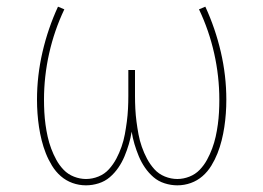

<svg xmlns="http://www.w3.org/2000/svg" viewBox="-20 -548 790 576"><path d="M238 8Q217 8 197.5 1Q178 -6 162.5 -19.5Q147 -33 136 -51Q125 -69 117.5 -88Q110 -107 105 -127Q100 -147 97 -167Q94 -187 92.5 -207.5Q91 -228 91 -249Q91 -321 107.5 -392Q124 -463 154 -528L173 -520Q143 -457 127.5 -388Q112 -319 112 -249Q112 -230 113 -211.5Q114 -193 116.5 -174.5Q119 -156 123 -138Q127 -120 133.5 -102.5Q140 -85 149 -68.5Q158 -52 171 -38.5Q184 -25 202 -18Q220 -11 238 -11Q257 -11 275.5 -18.5Q294 -26 307 -40.5Q320 -55 329 -72Q338 -89 344.5 -107.5Q351 -126 354.5 -145Q358 -164 360.5 -183Q363 -202 364 -221.5Q365 -241 365 -260V-338H385V-260Q385 -241 386 -221.5Q387 -202 389.5 -183Q392 -164 395.5 -145Q399 -126 405.5 -107.5Q412 -89 421 -72Q430 -55 443 -40.5Q456 -26 474.5 -18.5Q493 -11 512 -11Q530 -11 548 -18Q566 -25 579 -38.5Q592 -52 601 -68.5Q610 -85 616.5 -102.5Q623 -120 627 -138Q631 -156 633.5 -174.5Q636 -193 637 -211.5Q638 -230 638 -249Q638 -319 622.5 -388Q607 -457 577 -520L596 -528Q626 -463 642.5 -392Q659 -321 659 -249Q659 -228 657.5 -207.5Q656 -187 653 -167Q650 -147 645 -127Q640 -107 632.5 -88Q625 -69 614 -51Q603 -33 587.5 -19.5Q572 -6 552.5 1Q533 8 512 8Q512 8 512 8Q512 8 512 8Q493 8 474 2Q455 -4 440.5 -16.5Q426 -29 415 -45Q404 -61 396.5 -79Q389 -97 383.5 -115.5Q378 -134 375 -153Q372 -134 366.5 -115.5Q361 -97 353.5 -79Q346 -61 335 -45Q324 -29 309.5 -16.5Q295 -4 276 2Q257 8 238 8Q238 8 238 8Q238 8 238 8Z"/></svg>

Font: Zed Sans Thin Extended
Style: Regular
Weight: 100
Width: 7
Designer: Belleve Invis
Foundry: Belleve Invis
Version: Version 1.0.0; ttfautohint (v1.8.4)